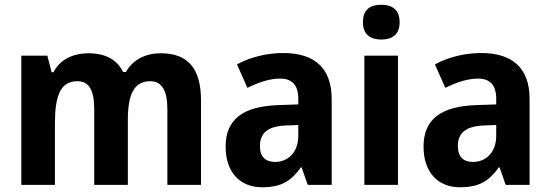

<svg xmlns="http://www.w3.org/2000/svg" viewBox="-20 -781 2325 811"><path d="M659 -556C597 -556 542 -531 512 -477H500C475 -528 427 -556 353 -556C291 -556 234 -531 206 -476H198L180 -546H70V0H212V-258C212 -375 234 -438 307 -438C356 -438 378 -400 378 -320V0H520V-275C520 -382 546 -438 615 -438C663 -438 687 -399 687 -320V0H829V-357C829 -495 771 -556 659 -556Z M1177 -557C1105 -557 1036 -539 981 -509L1025 -410C1074 -434 1119 -449 1164 -449C1213 -449 1240 -422 1240 -364V-340L1155 -337C1008 -332 933 -278 933 -162C933 -55 992 10 1087 10C1168 10 1209 -16 1251 -74H1254L1280 0H1381V-363C1381 -493 1309 -557 1177 -557ZM1189 -251 1240 -253V-207C1240 -138 1197 -97 1142 -97C1103 -97 1078 -117 1078 -164C1078 -217 1108 -248 1189 -251Z M1591 -761C1544 -761 1513 -741 1513 -687C1513 -635 1545 -614 1591 -614C1636 -614 1668 -635 1668 -687C1668 -740 1636 -761 1591 -761ZM1661 -546H1519V0H1661Z M2013 -557C1941 -557 1872 -539 1817 -509L1861 -410C1910 -434 1955 -449 2000 -449C2049 -449 2076 -422 2076 -364V-340L1991 -337C1844 -332 1769 -278 1769 -162C1769 -55 1828 10 1923 10C2004 10 2045 -16 2087 -74H2090L2116 0H2217V-363C2217 -493 2145 -557 2013 -557ZM2025 -251 2076 -253V-207C2076 -138 2033 -97 1978 -97C1939 -97 1914 -117 1914 -164C1914 -217 1944 -248 2025 -251Z"/></svg>

Font: Noto Sans Arabic UI SmCn
Style: Bold
Weight: 700
Width: 4
Designer: Monotype Design Team, Nadine Chahine and Nizar Qandah
Foundry: Monotype Imaging Inc.
Version: Version 2.010